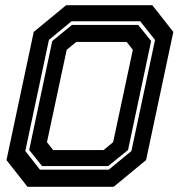

<svg xmlns="http://www.w3.org/2000/svg" viewBox="-20 -720 693 740"><path d="M86 0 5 -103 110 -597 235 -700H567L648 -597L543 -103L418 0ZM185 -141.5H379L416 -172L492 -528L468 -558.5H274L237 -528L161 -172ZM134 -66H399L486.5 -138L577.5 -566L520.5 -638H255.5L168.5 -566L77.5 -138ZM142 -80 92.5 -142 181.5 -562 257.5 -624H512.5L562.5 -562L473.5 -142L397 -80Z"/></svg>

Font: Tourney Thin
Style: Italic
Weight: 100
Italic angle: -12°
Designer: Tyler Finck
Foundry: Etcetera Type Co
Version: Version 1.015